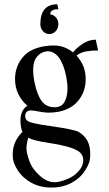

<svg xmlns="http://www.w3.org/2000/svg" viewBox="-20 -635 501 885"><path d="M207.5 -478Q190.4 -478 178.2 -491.2Q166 -504.4 166 -523.4Q166 -615.2 244.1 -615.2L249 -591.8L240.7 -592.3Q233.4 -592.3 225.1 -588.9Q211.4 -583.5 211.4 -568.8Q227.5 -566.9 238.3 -554.2Q249 -541.5 249 -523.4Q249 -504.4 236.8 -491.2Q224.6 -478 207.5 -478ZM217.3 229.5Q165 229.5 124.8 207.5Q84.5 185.5 61.5 149.4Q49.8 131.8 44.2 115.5Q38.6 99.1 38.6 76.7Q38.6 17.1 83.5 -27.3Q74.2 -46.4 74.2 -81.5Q74.2 -101.6 82.3 -119.9Q90.3 -138.2 106.4 -147.5Q80.1 -169.4 64.7 -200.9Q49.3 -232.4 49.3 -270.5Q49.3 -334 92.3 -379.4Q114.7 -402.3 150.9 -413.8Q187 -425.3 227.1 -425.3Q277.8 -425.3 316.4 -393.6Q335 -416.5 362.8 -434.3Q390.6 -452.1 421.4 -452.1L432.1 -402.3Q403.3 -402.3 378.4 -398.4Q353.5 -394.5 332.5 -378.9Q375 -333.5 375 -270.5Q375 -210 336.9 -166.5Q317.9 -144 283.9 -129.9Q250 -115.7 203.6 -115.7Q185.5 -115.7 157.7 -121.1Q137.7 -125.5 123.5 -126Q96.2 -126 96.2 -99.6Q96.2 -86.4 105 -79.1Q120.6 -65.9 217.8 -53.2Q319.3 -38.6 341.8 -27.3Q368.7 -11.7 382.3 12.9Q396 37.6 396 76.7Q396 99.1 390.4 115.5Q384.8 131.8 373 149.4Q350.6 185.5 310.3 207.5Q270 229.5 217.3 229.5ZM231.9 -140.6Q263.7 -140.6 277.3 -165.3Q291 -189.9 291 -227.1Q291 -253.4 284.7 -285.2Q260.3 -398.9 198.2 -398.9Q170.4 -396.5 151.6 -375Q132.8 -353.5 132.8 -313.5Q132.8 -286.6 139.2 -254.9Q150.9 -198.2 172.1 -169.4Q193.4 -140.6 231.9 -140.6ZM232.9 205.1 244.1 204.1Q308.6 191.4 340.3 156.2Q363.8 131.3 363.8 102.5Q363.3 76.2 339.8 61Q305.7 39.1 204.1 23.4Q128.9 12.7 110.8 -1Q102.1 24.9 102.1 50.8Q102.1 68.8 115.2 106.7Q128.4 144.5 165.5 176.8Q197.8 205.1 232.9 205.1Z"/></svg>

Font: Quaaykop
Style: Regular
Weight: 400
Designer: Tup Wanders
Foundry: Free font, DO NOT SELL
Version: Version 1.00;July 31, 2023;FontCreator 11.5.0.2430 64-bit